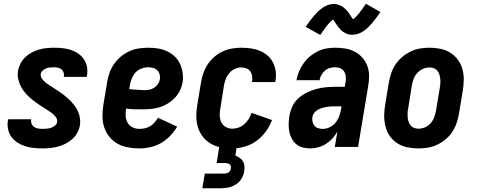

<svg xmlns="http://www.w3.org/2000/svg" viewBox="-20 -782 2540 1022"><path d="M206 8Q182 8 158.5 5.5Q135 3 113.5 -4Q92 -11 73 -23Q54 -35 41 -53Q28 -71 23 -93.5Q18 -116 22 -140Q23 -142 23 -144Q23 -146 24 -147H146Q146 -147 146 -146.5Q146 -146 146 -145Q144 -133 148.5 -122.5Q153 -112 162 -106Q171 -100 182.5 -98Q194 -96 206 -96Q217 -96 228.5 -97Q240 -98 251 -101.5Q262 -105 272 -113Q282 -121 284 -132Q286 -144 280 -154Q274 -164 265.5 -172Q257 -180 247.5 -186Q238 -192 228 -199Q209 -211 190 -223.5Q171 -236 153.5 -250Q136 -264 120.5 -280.5Q105 -297 94 -316.5Q83 -336 77.5 -359Q72 -382 76 -407Q80 -426 90 -445Q100 -464 115.5 -478.5Q131 -493 150 -503Q169 -513 188.5 -518.5Q208 -524 228 -526Q248 -528 268 -528Q291 -528 314 -525.5Q337 -523 358 -516Q379 -509 397 -496.5Q415 -484 427 -466Q439 -448 443 -426Q447 -404 443 -380Q443 -378 442.5 -376.5Q442 -375 442 -373H319Q319 -374 319.5 -374.5Q320 -375 320 -375Q322 -386 318.5 -396.5Q315 -407 307.5 -413Q300 -419 289.5 -421.5Q279 -424 268 -424Q258 -424 247.5 -423Q237 -422 227 -418.5Q217 -415 208 -407Q199 -399 197 -389Q195 -376 201.5 -366Q208 -356 216.5 -348Q225 -340 235 -333.5Q245 -327 254 -321L256 -320Q274 -308 293 -295.5Q312 -283 329 -269Q346 -255 361.5 -238.5Q377 -222 388 -203Q399 -184 404 -161Q409 -138 405 -114Q402 -94 391 -74.5Q380 -55 363.5 -40.5Q347 -26 327.5 -16.5Q308 -7 287.5 -1.5Q267 4 246.5 6Q226 8 206 8Z M722 8Q691 8 661 2.5Q631 -3 606 -17Q581 -31 562.5 -53.5Q544 -76 535 -103.5Q526 -131 525.5 -162Q525 -193 530 -223L550 -343Q554 -368 562.5 -393Q571 -418 586.5 -440.5Q602 -463 623 -480.5Q644 -498 668 -509Q692 -520 718 -524Q744 -528 769 -528Q795 -528 820.5 -524Q846 -520 868.5 -509.5Q891 -499 909 -482.5Q927 -466 937.5 -443.5Q948 -421 952 -395.5Q956 -370 952 -344Q948 -321 937.5 -299.5Q927 -278 910 -260.5Q893 -243 872.5 -230.5Q852 -218 829.5 -211Q807 -204 784 -202Q761 -200 739 -200Q717 -200 694.5 -200.5Q672 -201 651 -204Q648 -184 649 -164.5Q650 -145 659 -129Q668 -113 685 -104.5Q702 -96 722 -96Q736 -96 751 -99Q766 -102 779 -110Q792 -118 802.5 -130Q813 -142 821 -155L923 -108Q908 -82 886 -59Q864 -36 837 -20.5Q810 -5 780.5 1.5Q751 8 722 8ZM750 -302Q763 -302 776.5 -305Q790 -308 801.5 -315.5Q813 -323 821 -335Q829 -347 831 -360Q833 -374 829.5 -386.5Q826 -399 817 -408Q808 -417 795 -420.5Q782 -424 769 -424Q751 -424 732.5 -417Q714 -410 701 -395.5Q688 -381 681 -363Q674 -345 671 -327L668 -308Q678 -306 688.5 -305.5Q699 -305 709 -304.5Q719 -304 729.5 -303Q740 -302 750 -302Z M1216 8Q1186 8 1156.5 2.5Q1127 -3 1102 -17.5Q1077 -32 1059.5 -54.5Q1042 -77 1033.5 -104.5Q1025 -132 1025 -162.5Q1025 -193 1030 -223L1050 -343Q1054 -368 1062.5 -392.5Q1071 -417 1085.5 -439Q1100 -461 1120.5 -479Q1141 -497 1165 -508Q1189 -519 1214 -523.5Q1239 -528 1264 -528Q1290 -528 1315 -524.5Q1340 -521 1363 -511.5Q1386 -502 1404 -486.5Q1422 -471 1433 -449.5Q1444 -428 1447.5 -402.5Q1451 -377 1446 -351Q1446 -350 1446 -348Q1446 -346 1445 -345H1321Q1321 -345 1321.5 -346Q1322 -347 1322 -348Q1324 -362 1322 -376.5Q1320 -391 1312.5 -402Q1305 -413 1291.5 -418Q1278 -423 1264 -423Q1246 -423 1229 -415Q1212 -407 1200 -392.5Q1188 -378 1181.5 -361Q1175 -344 1172 -326L1153 -206Q1149 -187 1149.5 -168Q1150 -149 1157.5 -132.5Q1165 -116 1181 -106.5Q1197 -97 1216 -97Q1233 -97 1250 -103Q1267 -109 1280.5 -121Q1294 -133 1303.5 -148.5Q1313 -164 1319 -181L1334 -176L1428 -143Q1416 -111 1395 -82Q1374 -53 1345 -32Q1316 -11 1282.5 -1.5Q1249 8 1216 8ZM1057 220 1070 142H1170Q1176 142 1182.5 141Q1189 140 1194.5 137Q1200 134 1204 128.5Q1208 123 1209 116Q1210 110 1208.5 103.5Q1207 97 1202.5 93Q1198 89 1192 87.5Q1186 86 1180 86H1133L1147 0H1240L1233 46Q1245 51 1256 58.5Q1267 66 1273.5 77Q1280 88 1281 102Q1282 116 1280 130Q1277 150 1265.5 169Q1254 188 1236 199.5Q1218 211 1197.5 215.5Q1177 220 1157 220Z M1632 8Q1611 8 1591.5 3Q1572 -2 1557 -14.5Q1542 -27 1533 -44Q1524 -61 1520 -80.5Q1516 -100 1516.5 -121Q1517 -142 1520 -162Q1524 -188 1535 -213Q1546 -238 1566.5 -257Q1587 -276 1612 -288.5Q1637 -301 1662.5 -308Q1688 -315 1714 -317.5Q1740 -320 1766 -320H1815L1819 -342Q1822 -357 1821 -372Q1820 -387 1813 -399.5Q1806 -412 1793 -418Q1780 -424 1764 -424Q1750 -424 1735.5 -420Q1721 -416 1709.5 -406Q1698 -396 1690.5 -382.5Q1683 -369 1681 -355H1558Q1562 -378 1571.5 -401Q1581 -424 1595.5 -444.5Q1610 -465 1629.5 -481.5Q1649 -498 1671.5 -509Q1694 -520 1717.5 -524Q1741 -528 1764 -528Q1792 -528 1818.5 -523.5Q1845 -519 1868 -507Q1891 -495 1908.5 -475.5Q1926 -456 1935 -432Q1944 -408 1944.5 -380.5Q1945 -353 1940 -325L1886 0H1762L1776 -82Q1765 -62 1749.5 -45Q1734 -28 1715 -16Q1696 -4 1674.5 2Q1653 8 1632 8ZM1699 -96Q1718 -96 1736.5 -105.5Q1755 -115 1767.5 -131Q1780 -147 1786.5 -166Q1793 -185 1796 -204L1798 -216H1766Q1754 -216 1742 -215.5Q1730 -215 1718.5 -213Q1707 -211 1695 -207.5Q1683 -204 1672 -198Q1661 -192 1653 -182Q1645 -172 1643 -160Q1641 -147 1643.5 -134.5Q1646 -122 1654 -112.5Q1662 -103 1674 -99.5Q1686 -96 1699 -96ZM1685 -596 1607 -639Q1619 -657 1630 -671.5Q1641 -686 1651.5 -698Q1662 -710 1672 -720Q1682 -730 1695.5 -739.5Q1709 -749 1724.5 -755Q1740 -761 1756 -761Q1765 -761 1773.5 -759Q1782 -757 1791 -753Q1800 -749 1806 -744.5Q1812 -740 1819 -733.5Q1826 -727 1831.5 -720Q1837 -713 1841 -706.5Q1845 -700 1850 -692.5Q1855 -685 1859 -679Q1875 -691 1890.5 -710.5Q1906 -730 1928 -762L2005 -718Q1993 -701 1982 -686Q1971 -671 1961 -659.5Q1951 -648 1940.5 -637.5Q1930 -627 1916.5 -617.5Q1903 -608 1887.5 -602.5Q1872 -597 1857 -597Q1847 -597 1838.5 -598.5Q1830 -600 1821.5 -604Q1813 -608 1806.5 -612.5Q1800 -617 1793 -624Q1786 -631 1781 -638Q1776 -645 1771.5 -651Q1767 -657 1761.5 -665.5Q1756 -674 1753 -678Q1737 -667 1721.5 -647Q1706 -627 1685 -596Z M2207 8Q2177 8 2148 2Q2119 -4 2095.5 -19Q2072 -34 2056 -56.5Q2040 -79 2032.5 -106.5Q2025 -134 2025 -164Q2025 -194 2030 -223L2050 -343Q2054 -368 2062.5 -393Q2071 -418 2086 -440Q2101 -462 2122 -479.5Q2143 -497 2167 -508.5Q2191 -520 2216.5 -524Q2242 -528 2267 -528Q2297 -528 2325.5 -522Q2354 -516 2377.5 -501Q2401 -486 2417.5 -463.5Q2434 -441 2441.5 -413.5Q2449 -386 2448.5 -356Q2448 -326 2443 -297L2423 -177Q2419 -152 2410.5 -127Q2402 -102 2387.5 -80Q2373 -58 2352 -40.5Q2331 -23 2306.5 -11.5Q2282 0 2257 4Q2232 8 2207 8ZM2208 -97Q2226 -97 2243.5 -105Q2261 -113 2273 -127Q2285 -141 2291.5 -158.5Q2298 -176 2301 -194L2321 -314Q2323 -326 2324 -338.5Q2325 -351 2323.5 -363Q2322 -375 2318.5 -386Q2315 -397 2307.5 -406Q2300 -415 2289 -419Q2278 -423 2265 -423Q2248 -423 2230.5 -415Q2213 -407 2200.5 -393Q2188 -379 2181.5 -361.5Q2175 -344 2172 -326L2153 -206Q2150 -194 2149.5 -181.5Q2149 -169 2150 -157Q2151 -145 2155 -134Q2159 -123 2166 -114Q2173 -105 2184.5 -101Q2196 -97 2208 -97Z"/></svg>

Font: Iosevka SS04 Extrabold
Style: Italic
Weight: 800
Italic angle: -9°
Monospace: yes
Designer: Belleve Invis
Foundry: Belleve Invis
Version: Version 19.0.0; ttfautohint (v1.8.4)